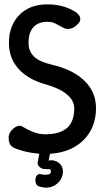

<svg xmlns="http://www.w3.org/2000/svg" viewBox="-20 -697 481 882"><path d="M421 -200Q421 -137 392 -89.5Q363 -42 311 -16Q259 10 188 10Q153 10 117 3.5Q81 -3 48 -16Q30 -24 24.5 -37.5Q19 -51 20 -67Q20 -79 27 -90Q34 -101 43.5 -108.5Q53 -116 63.5 -118.5Q74 -121 82 -116Q106 -101 133 -90.5Q160 -80 188 -80Q253 -80 287 -108.5Q321 -137 321 -200Q321 -235 287 -263.5Q253 -292 188 -310Q107 -333 64 -382Q21 -431 21 -499Q21 -580 69 -628.5Q117 -677 198 -677Q272 -677 327 -642Q344 -631 348 -616Q352 -601 338 -587L333 -582Q320 -569 302 -565Q284 -561 268 -571Q254 -579 236.5 -588Q219 -597 198 -597Q156 -597 133.5 -572Q111 -547 111 -500Q111 -461 137 -436.5Q163 -412 218 -400Q316 -377 368.5 -325.5Q421 -274 421 -200ZM191 165Q183 165 173.5 163Q164 161 156 158Q146 153 143.5 140Q141 127 145 117V116Q153 98 172 104Q177 105 182 105.5Q187 106 191 106Q214 106 214 90Q214 80 205.5 80Q197 80 187 80Q179 80 170.5 76Q162 72 157 65Q152 58 153 51L163 -5H213L203 41Q216 37 231.5 41.5Q247 46 258 58.5Q269 71 269 90Q269 111 258.5 128Q248 145 230.5 155Q213 165 191 165Z"/></svg>

Font: Winky Sans
Style: Regular
Weight: 400
Designer: Simon Atzbach
Foundry: typofactur
Version: Version 1.205